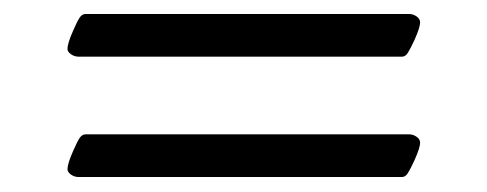

<svg xmlns="http://www.w3.org/2000/svg" viewBox="-20 -375 680 268"><path d="M74.2 -138.7Q74.2 -146.5 82 -164.1Q87.9 -177.7 91.3 -182.6Q94.7 -187.5 99.6 -187.5H550.8Q556.6 -187.5 561.5 -184.1Q566.4 -180.7 566.4 -175.8Q566.4 -168.9 558.6 -151.4Q552.7 -138.7 549.3 -133.3Q545.9 -127.9 541 -127.9H89.8Q84 -127.9 79.1 -131.3Q74.2 -134.8 74.2 -138.7ZM74.2 -306.6Q74.2 -314.5 82 -332Q87.9 -345.7 91.3 -350.6Q94.7 -355.5 99.6 -355.5H550.8Q556.6 -355.5 561.5 -352.1Q566.4 -348.6 566.4 -343.8Q566.4 -336.9 558.6 -319.3Q552.7 -306.6 549.3 -301.3Q545.9 -295.9 541 -295.9H89.8Q84 -295.9 79.1 -299.3Q74.2 -302.7 74.2 -306.6Z"/></svg>

Font: Monomakh Unicode TT
Style: Medium
Weight: 500
Designer: Alexey Kryukov, Aleksandr Andreev
Version: Version 1.1